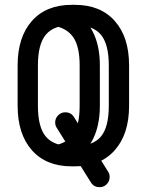

<svg xmlns="http://www.w3.org/2000/svg" viewBox="-20 -684 608 795"><path d="M427.8 27Q434 36.5 434 49Q434 66.5 421.9 78.8Q409.8 91 392.2 91Q369 91 356.8 72L214.8 -155Q208.5 -164.2 208.5 -177Q208.5 -194.5 221 -206.8Q233.5 -219 250.2 -219Q273.5 -219 285.8 -200ZM53 -413.2Q53 -530.5 112.1 -597.2Q171.2 -664 277.2 -664H290Q396 -664 455.2 -597.2Q514.5 -530.5 514.5 -413.2V-246Q514.5 -128.8 455.2 -62Q396 4.8 290 4.8H277.2Q171.2 4.8 112.1 -62Q53 -128.8 53 -246ZM137 -413.2V-246Q137 -157 170.1 -118Q203.2 -79 277.2 -79H290Q364.2 -79 397.4 -118Q430.5 -157 430.5 -246V-413.2Q430.5 -501.5 397.4 -540.8Q364.2 -580 290 -580H277.2Q203.2 -580 170.1 -540.8Q137 -501.5 137 -413.2ZM200.8 -577.8Q186.5 -580 176.2 -591.5Q166 -603 166 -618.8Q166 -626.8 176.5 -634.4Q187 -642 203.9 -646.4Q220.8 -650.8 239.6 -649.8Q258.5 -648.8 275 -639Q332.2 -613.2 362.9 -555.1Q393.5 -497 393.5 -413.2V-246Q393.5 -156.8 359.1 -96.9Q324.8 -37 261.8 -12.5Q240.2 -2.8 218.2 -6.8Q196.2 -10.8 181.6 -21.4Q167 -32 167 -40.2Q167 -56 177.1 -67.9Q187.2 -79.8 202.5 -81.5Q258.8 -91.2 284.2 -129.5Q309.8 -167.8 309.8 -246V-413.2Q309.8 -491.2 283.4 -529.6Q257 -568 200.8 -577.8Z"/></svg>

Font: Libertine-Super Thin
Style: Regular
Weight: 100
Designer: Bastien Sozeau
Foundry: NBR — Bastien Sozeau
Version: Version 2.003;gftools[0.9.33]